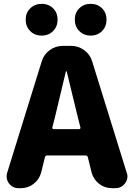

<svg xmlns="http://www.w3.org/2000/svg" viewBox="-20 -984 699 1004"><path d="M371.1 -881.8Q371.1 -917 394.5 -940.4Q418 -963.9 454.1 -963.9Q490.2 -963.9 513.7 -940.4Q537.1 -917 537.1 -881.8Q537.1 -845.7 513.7 -821.8Q490.2 -797.9 454.1 -797.9Q418 -797.9 394.5 -821.8Q371.1 -845.7 371.1 -881.8ZM114.3 -881.8Q114.3 -917 138.2 -940.4Q162.1 -963.9 198.2 -963.9Q234.4 -963.9 257.8 -940.4Q281.2 -917 281.2 -881.8Q281.2 -845.7 257.8 -821.8Q234.4 -797.9 197.8 -797.9Q161.1 -797.9 137.7 -821.8Q114.3 -845.7 114.3 -881.8ZM253.9 -318.4Q252.9 -314.5 254.9 -311.5Q256.8 -308.6 260.7 -308.6H393.6Q397.5 -308.6 399.4 -311.5Q401.4 -314.5 400.4 -318.4L386.7 -372.1Q377 -411.1 357.4 -492.7Q337.9 -574.2 329.1 -609.4Q328.1 -611.3 326.2 -611.3Q324.2 -611.3 324.2 -609.4Q285.2 -443.4 267.6 -372.1ZM565.4 0Q527.3 0 498 -22.9Q468.8 -45.9 459 -82L439.5 -161.1Q437.5 -170.9 427.7 -170.9H226.6Q216.8 -170.9 214.8 -161.1L195.3 -82Q185.5 -45.9 156.2 -22.9Q127 0 88.9 0H77.1Q45.9 0 26.4 -25.4Q14.6 -42 14.6 -61.5Q14.6 -71.3 17.6 -81.1L198.2 -663.1Q209 -699.2 239.7 -721.7Q270.5 -744.1 308.6 -744.1H352.5Q389.6 -744.1 420.4 -721.7Q451.2 -699.2 461.9 -663.1L642.6 -81.1Q646.5 -71.3 646.5 -61.5Q646.5 -42 633.8 -25.4Q615.2 0 583 0Z"/></svg>

Font: Gen Jyuu GothicX Heavy
Style: Bold
Weight: 900
Designer: [Source Han Sans]
Ryoko NISHIZUKA  (kana & ideographs); Paul D. Hunt (Latin, Greek & Cyrillic); Wenlong ZHANG  (bopomofo
Version: Version 1.002.20150607